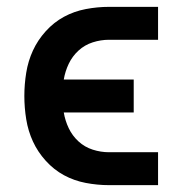

<svg xmlns="http://www.w3.org/2000/svg" viewBox="-20 -540 540 560"><path d="M298 0Q264 0 230 -6.5Q196 -13 166.5 -29Q137 -45 113.5 -71Q90 -97 76 -127.5Q62 -158 56.5 -192Q51 -226 51 -260Q51 -294 56.5 -328Q62 -362 76 -392.5Q90 -423 113.5 -449Q137 -475 166.5 -491Q196 -507 230 -513.5Q264 -520 298 -520H441V-424H298Q274 -424 250.5 -416.5Q227 -409 209 -392.5Q191 -376 180.5 -354Q170 -332 166 -308H370V-212H166Q170 -188 180.5 -166Q191 -144 209 -127.5Q227 -111 250.5 -103.5Q274 -96 298 -96H441V0Z"/></svg>

Font: Iosevka Algr
Style: Bold
Weight: 700
Monospace: yes
Designer: Belleve Invis
Foundry: Belleve Invis
Version: Version 26.0.2; ttfautohint (v1.8.3)